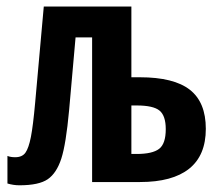

<svg xmlns="http://www.w3.org/2000/svg" viewBox="-20 -548 640 578"><path d="M207.5 -435.5 188 -215.8Q178.7 -114.3 164.6 -70.6Q150.4 -26.9 123.8 -8.5Q97.2 9.8 38.6 9.8Q20.5 9.8 2.4 4.4V-78.6Q11.7 -74.7 25.9 -74.7Q46.9 -74.7 56.6 -88.4Q66.4 -102.1 73 -135.7Q79.6 -169.4 85.9 -239.7L111.8 -528.3H375.5V-315.4H400.9Q503.4 -315.4 551.5 -277.8Q599.6 -240.2 599.6 -160.2Q599.6 -80.1 549.3 -40Q499 0 401.4 0H257.3V-435.5ZM375.5 -84.5H391.1Q439 -84.5 459 -99.9Q479 -115.2 479 -159.2Q479 -199.7 460.2 -215.1Q441.4 -230.5 391.6 -230.5H375.5Z"/></svg>

Font: Cousine
Style: Bold
Weight: 700
Monospace: yes
Designer: Steve Matteson
Foundry: Ascender Corporation
Version: Version 1.20